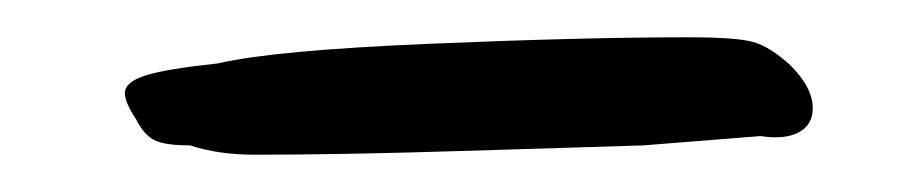

<svg xmlns="http://www.w3.org/2000/svg" viewBox="-20 -75 486 103"><path d="M82 3Q68 3 62.5 0Q57 -3 53 -11Q47 -20 47 -25Q47 -31 58 -34.5Q69 -38 97 -41Q127 -48 210 -51.5Q293 -55 349 -55Q375 -55 384 -52.5Q393 -50 404 -40Q416 -28 416 -17Q416 -8 408.5 -4Q401 0 388 -2L325 3Q292 4 227.5 6Q163 8 117 8Q97 8 82 3Z"/></svg>

Font: Caveat
Style: Regular
Weight: 400
Designer: Pablo Impallari
Foundry: Pablo Impallari
Version: Version 1.500; ttfautohint (v1.6)